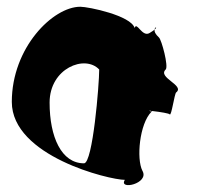

<svg xmlns="http://www.w3.org/2000/svg" viewBox="-20 -584 619 569"><path d="M15 -282C15 -121 304 -51 350 -51C330 -19 424 -40 402 -78C384 -113 393 -217 429 -253C427 -254 425 -255 422 -256H426C427 -255 427 -255 429 -254C430 -255 430 -254 431 -255C457 -252 481 -248 483 -245C488 -239 497 -306 502 -310C529 -331 446 -354 471 -378C480 -387 459 -466 451 -473C440 -483 437 -491 438 -496C435 -494 430 -490 423 -486C401 -473 385 -522 379 -501C368 -538 242 -564 218 -564C137 -564 15 -443 15 -282ZM127 -280C127 -382 232 -423 274 -378C274 -334 255 -100 229 -100C162 -100 127 -178 127 -280ZM429 -253C429 -253 429 -254 429 -254C429 -254 430 -253 430 -253C432 -252 431 -252 429 -253ZM438 -496C439 -505 448 -505 438 -496Z"/></svg>

Font: Ampere
Style: SCUltCnd
Weight: 400
Version: Version 1